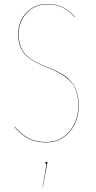

<svg xmlns="http://www.w3.org/2000/svg" viewBox="-20 -710 482 969"><path d="M219.2 -689.9Q264.6 -689.9 297.1 -673.3Q329.6 -656.7 357.9 -626L356.9 -624Q329.1 -655.3 296.6 -671.6Q264.2 -688 219.2 -688Q154.8 -688 114.5 -643.8Q74.2 -599.6 74.2 -538.1Q74.2 -475.1 105.5 -439Q136.7 -402.8 221.2 -370.1Q277.3 -348.6 309.8 -325.2Q342.3 -301.8 359.6 -265.9Q377 -230 377 -178.2Q377 -98.1 331.5 -44.7Q286.1 8.8 212.9 8.8Q159.7 8.8 122.8 -10.7Q85.9 -30.3 53.2 -68.8L54.2 -70.8Q87.4 -32.2 123.8 -12.7Q160.2 6.8 212.9 6.8Q284.7 6.8 329.8 -46.1Q375 -99.1 375 -178.2Q375 -253.4 339.4 -294.7Q303.7 -335.9 221.2 -368.2Q136.2 -401.4 104 -437.7Q71.8 -474.1 71.8 -538.1Q71.8 -601.1 112.8 -645.5Q153.8 -689.9 219.2 -689.9ZM213.9 106.9Q219.2 106.9 219.2 111.8Q219.2 112.3 215.8 127.9L195.8 238.8H194.8L214.8 117.2Q209 117.2 209 111.8Q209 106.9 213.9 106.9Z"/></svg>

Font: Fira Sans Compressed Two
Style: Regular
Weight: 100
Width: 1
Designer: Carrois Corporate & Edenspiekermann AG
Foundry: Carrois Corporate GbR & Edenspiekermann AG
Version: Version 4.203;PS 004.203;hotconv 1.0.88;makeotf.lib2.5.64775